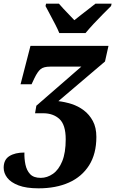

<svg xmlns="http://www.w3.org/2000/svg" viewBox="-54 -786 628 1046"><path d="M156 240Q89 240 47 224Q5 208 -14.5 182.5Q-34 157 -34 128Q-34 84 -3 64.5Q28 45 79 45Q78 78 84.5 110Q91 142 110 162.5Q129 183 168 183Q203 183 234.5 161Q266 139 285 92.5Q304 46 304 -27Q304 -106 270 -137.5Q236 -169 181 -169H137L144 -210L389 -423H219Q184 -423 167.5 -409.5Q151 -396 134 -361L118 -327H58L112 -536H537L518 -451L264 -235Q299 -231 335.5 -219.5Q372 -208 402.5 -185Q433 -162 452 -126.5Q471 -91 471 -40Q471 52 431.5 114.5Q392 177 321.5 208.5Q251 240 156 240ZM269 -606Q261 -626 247 -653Q233 -680 218.5 -707Q204 -734 194 -753L197 -766H267Q276 -755 291.5 -738.5Q307 -722 323 -705.5Q339 -689 351 -676Q367 -689 389 -706Q411 -723 431.5 -739Q452 -755 466 -766H554L551 -753Q532 -734 506.5 -708.5Q481 -683 456 -656Q431 -629 412 -606Z"/></svg>

Font: Noto Serif SemiCondensed ExtraBold
Style: Italic
Weight: 800
Width: 4
Italic angle: -12°
Designer: Monotype Design Team
Foundry: Monotype Imaging Inc.
Version: Version 2.014; ttfautohint (v1.8.4.7-5d5b)